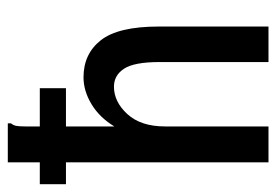

<svg xmlns="http://www.w3.org/2000/svg" viewBox="-130 -580 708 492"><g transform="rotate(-90 224.0 -334.0)"><path d="M54 -668H154V-660Q149 -654 147.5 -646.5Q146 -639 146 -623V-395Q169 -433 203 -453.5Q237 -474 272 -474Q332 -474 367 -429.5Q402 -385 402 -281V0H311V-279Q311 -344 294 -370Q277 -396 248 -396Q209 -396 177.5 -361.5Q146 -327 146 -265V0H54ZM-2 -519V-586H244V-519Z"/></g></svg>

Font: Inconsolata SemiCondensed SemiBold
Style: Regular
Weight: 600
Width: 4
Monospace: yes
Designer: Raph Levien, Cyreal, Brenton Simpson
Foundry: Raph Levien, Cyreal, Google
Version: Version 3.001; ttfautohint (v1.8.2.53-6de2)